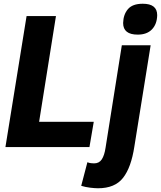

<svg xmlns="http://www.w3.org/2000/svg" viewBox="-20 -786 860 1026"><path d="M9 0 122 -700H279L189 -135H481L458 0ZM743 -766Q820 -766 820 -705Q819 -657 792 -629Q765 -601 716 -601Q638 -601 638 -663Q639 -708 663.5 -737Q688 -766 743 -766ZM785 -544 698 -3Q681 109 637.5 164.5Q594 220 504 220Q487 220 462 217Q437 214 414 207L447 81Q457 85 466.5 86Q476 87 483 87Q510 87 524 65.5Q538 44 544 4L631 -544Z"/></svg>

Font: Georama
Style: Bold Italic
Weight: 700
Italic angle: -9°
Designer: Jean-Baptiste Levee
Foundry: Production Type
Version: Version 1.000